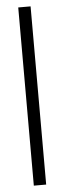

<svg xmlns="http://www.w3.org/2000/svg" viewBox="-53 -763 267 790"><g transform="rotate(-5 80.0 -368.0)"><path d="M105 0V-736H54V0Z"/></g></svg>

Font: XITS Math
Style: Regular
Weight: 400
Designer: MicroPress Inc., with final additions and corrections provided by Coen Hoffman, Elsevier (retired)
Version: Version 1.302